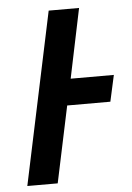

<svg xmlns="http://www.w3.org/2000/svg" viewBox="-52 -753 544 793"><g transform="rotate(-5 220.0 -357.0)"><path d="M29 0 180 -714H306L246 -426H425L401 -317H222L155 0Z"/></g></svg>

Font: Noto Sans Display SemiBold
Style: Italic
Weight: 600
Italic angle: -12°
Designer: Monotype Design Team
Foundry: Monotype Imaging Inc.
Version: Version 2.003